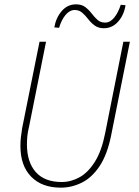

<svg xmlns="http://www.w3.org/2000/svg" viewBox="-20 -852 640 884"><path d="M260 12Q173 12 123.5 -38.5Q74 -89 74 -180Q74 -200 76 -219Q78 -238 82 -262L162 -660H192L114 -270Q108 -246 106 -226Q104 -206 104 -188Q104 -106 144.5 -60Q185 -14 264 -14Q307 -14 346.5 -36Q386 -58 417 -107.5Q448 -157 464 -238L548 -660H578L492 -230Q474 -140 438.5 -87Q403 -34 356.5 -11Q310 12 260 12ZM458 -722Q433 -722 416 -734.5Q399 -747 386 -764Q373 -781 358.5 -793.5Q344 -806 324 -806Q301 -806 282 -783.5Q263 -761 252 -724L230 -726Q238 -771 264.5 -801.5Q291 -832 330 -832Q356 -832 372.5 -819.5Q389 -807 402 -790Q415 -773 429 -760.5Q443 -748 464 -748Q487 -748 505.5 -770.5Q524 -793 536 -830L558 -828Q551 -783 524 -752.5Q497 -722 458 -722Z"/></svg>

Font: SourceCodeVF
Style: Italic
Weight: 200
Italic angle: -11°
Monospace: yes
Designer: Paul D. Hunt, Teo Tuominen
Foundry: Adobe
Version: Version 1.026;hotconv 1.1.0;makeotfexe 2.6.0